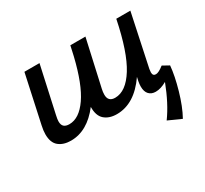

<svg xmlns="http://www.w3.org/2000/svg" viewBox="-128 -602 1046 981"><g transform="rotate(-30 395.5 -111.5)"><path d="M773 -74Q768 -16 745.5 62.5Q723 141 693 195L617 161Q668 91 708 -14Q673 6 643 6Q618 6 603.5 -9.5Q589 -25 589 -55Q589 -69 592 -85L597 -108Q518 6 414 6Q369 6 342 -17.5Q315 -41 316 -93Q240 6 143 6Q99 6 72 -16Q45 -38 45 -87Q45 -109 51 -136L112 -418H201L141 -145Q136 -123 136 -111Q136 -90 146.5 -80.5Q157 -71 178 -71Q236 -71 285.5 -142.5Q335 -214 370 -360L383 -418H472L411 -145Q407 -128 407 -112Q407 -71 448 -71Q512 -71 565 -156Q618 -241 654 -418H737L672 -111Q670 -97 670 -92Q670 -71 688 -71Q705 -71 735 -95Z"/></g></svg>

Font: Ysabeau Infant Semibold
Style: Italic
Weight: 600
Italic angle: -12°
Designer: Christian Thalmann (Catharsis Fonts)
Version: Version 0.003